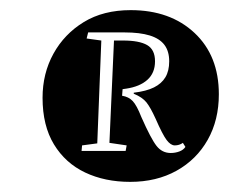

<svg xmlns="http://www.w3.org/2000/svg" viewBox="-20 -767 483 379"><path d="M237 -408Q187 -408 148 -426.5Q109 -445 86.5 -482Q64 -519 64 -574Q64 -622 85.5 -661Q107 -700 145.5 -723.5Q184 -747 238 -747Q316 -747 364 -702Q412 -657 412 -581Q412 -530 390 -491Q368 -452 328.5 -430Q289 -408 237 -408ZM317 -465Q326 -465 334 -468Q342 -471 346 -477L341 -485Q334 -480 325 -480Q317 -480 309 -490.5Q301 -501 287 -533Q277 -555 269 -565Q261 -575 244 -582V-584Q269 -587 284 -594.5Q299 -602 306.5 -614.5Q314 -627 314 -646Q314 -666 304.5 -678.5Q295 -691 275.5 -697Q256 -703 226 -703H154L151 -691L180 -687L172 -484L142 -480L141 -469H228L230 -480L196 -485L205 -687H223Q255 -687 270.5 -678Q286 -669 286 -646Q286 -623 271 -609.5Q256 -596 229 -592L222 -591L221 -578Q234 -576 242 -567.5Q250 -559 259 -536Q278 -493 289 -479Q300 -465 317 -465Z"/></svg>

Font: Literata 18pt ExtraLight
Style: Italic
Weight: 250
Italic angle: -2°
Designer: Latin by Veronika Burian and Jose Scaglione. Greek by Irene Vlachou. Cyrillic by Vera Evstafieva
Foundry: TypeTogether
Version: Version 3.103;gftools[0.9.29]